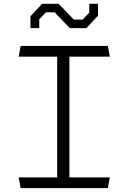

<svg xmlns="http://www.w3.org/2000/svg" viewBox="-20 -966 660 986"><path d="M86 0H534L544 -55H336.5V-675H544L534 -730H86L76 -675H273.5V-55H76ZM136.5 -821.5H181.5V-867L215.5 -902.5H261L338.5 -821.5H423.5L483.5 -885.5V-946.5H438.5V-901L404.5 -865.5H359L281.5 -946.5H196.5L136.5 -882.5Z"/></svg>

Font: Monaspace Krypton ExtraLight
Style: Regular
Weight: 200
Designer: Riley Cran & the Lettermatic Team
Foundry: Lettermatic
Version: Version 1.101 (Monaspace Krypton)